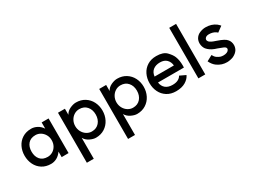

<svg xmlns="http://www.w3.org/2000/svg" viewBox="-60 -1506 3301 2497"><g transform="rotate(-30 1590.0 -258.0)"><path d="M456 -249Q456 -296 434.5 -333Q413 -370 378.5 -391Q344 -412 304 -412Q231 -412 192.5 -367Q154 -322 154 -249Q154 -176 192.5 -131Q231 -86 304 -86Q344 -86 379 -106.5Q414 -127 435 -164.5Q456 -202 456 -249ZM297 -512Q342 -512 385 -489Q428 -466 458 -421V-514H562V6L458 7V-76Q426 -30 384.5 -7.5Q343 15 297 15Q220 15 164 -20.5Q108 -56 78.5 -116.5Q49 -177 49 -249Q49 -321 78.5 -381Q108 -441 164 -476.5Q220 -512 297 -512Z M1119 -253Q1119 -326 1078 -373Q1037 -420 966 -420Q925 -420 889.5 -398Q854 -376 833 -337.5Q812 -299 812 -253Q812 -207 833 -168.5Q854 -130 889.5 -107.5Q925 -85 966 -85Q1037 -85 1078 -132.5Q1119 -180 1119 -253ZM705 -517H809V-426Q833 -471 882 -493.5Q931 -516 972 -516Q1047 -516 1103.5 -480.5Q1160 -445 1190.5 -385Q1221 -325 1221 -253Q1221 -181 1190.5 -120.5Q1160 -60 1103.5 -24Q1047 12 972 12Q932 12 883 -12Q834 -36 809 -80V234H705Z M1738 -253Q1738 -326 1697 -373Q1656 -420 1585 -420Q1544 -420 1508.5 -398Q1473 -376 1452 -337.5Q1431 -299 1431 -253Q1431 -207 1452 -168.5Q1473 -130 1508.5 -107.5Q1544 -85 1585 -85Q1656 -85 1697 -132.5Q1738 -180 1738 -253ZM1324 -517H1428V-426Q1452 -471 1501 -493.5Q1550 -516 1591 -516Q1666 -516 1722.5 -480.5Q1779 -445 1809.5 -385Q1840 -325 1840 -253Q1840 -181 1809.5 -120.5Q1779 -60 1722.5 -24Q1666 12 1591 12Q1551 12 1502 -12Q1453 -36 1428 -80V234H1324Z M2180 -421Q2116 -421 2075.5 -389.5Q2035 -358 2028 -296H2318Q2313 -351 2278 -386Q2243 -421 2180 -421ZM2178 -517Q2282 -517 2330 -467.5Q2378 -418 2395 -375Q2418 -316 2418 -238L2417 -207H2028Q2036 -149 2074.5 -117Q2113 -85 2179 -85Q2232 -85 2265 -103.5Q2298 -122 2309 -148L2398 -106Q2376 -57 2320 -23.5Q2264 10 2178 10Q2100 10 2043.5 -25.5Q1987 -61 1957.5 -121Q1928 -181 1928 -253Q1928 -326 1957.5 -386Q1987 -446 2043.5 -481.5Q2100 -517 2178 -517Z M2613 -750V9H2510V-750Z M2795 -33Q2752 -64 2724 -123L2809 -169Q2826 -135 2851 -117Q2878 -99 2898 -92.5Q2918 -86 2944 -86Q2972 -86 2994 -95Q3014 -103 3023 -118Q3030 -128 3030 -138Q3030 -150 3019 -161Q3009 -169 2991.5 -176.5Q2974 -184 2920 -204L2884 -216Q2849 -229 2822 -248Q2799 -264 2779 -287Q2766 -304 2758 -327.5Q2750 -351 2750 -376Q2750 -411 2765 -441Q2789 -484 2834 -502Q2879 -520 2920 -520Q3010 -520 3073 -473Q3094 -456 3111 -436L3031 -377L3015 -391Q2973 -420 2914 -420Q2871 -420 2854 -394Q2848 -382 2848 -373Q2848 -362 2856 -351Q2861 -341 2877 -331Q2897 -318 2919 -310L2956 -297Q3020 -275 3052 -257.5Q3084 -240 3099 -220Q3112 -205 3120 -183Q3128 -161 3128 -136Q3128 -101 3110 -68Q3085 -28 3033 -4Q3012 4 2986.5 9Q2961 14 2941 14Q2901 14 2866 3Q2831 -8 2795 -33Z"/></g></svg>

Font: SUIT SemiBold
Style: Regular
Weight: 600
Designer: Sunn Youn; Korean Glyphs from Source Han Sans (Sandoll Communications; Soo-young Jang, Joo-yeon Kang)
Foundry: Sunn
Version: Version 1.140